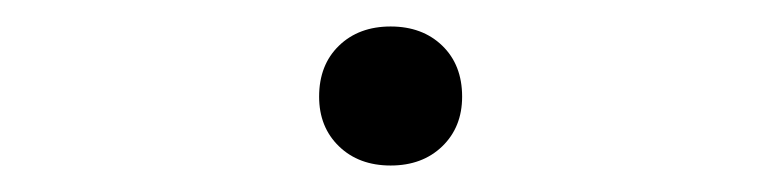

<svg xmlns="http://www.w3.org/2000/svg" viewBox="-20 -115 590 145"><path d="M275 10Q251 10 236 -4.5Q221 -19 221 -42Q221 -66 236 -80.5Q251 -95 275 -95Q299 -95 314 -80.5Q329 -66 329 -42Q329 -19 314 -4.5Q299 10 275 10Z"/></svg>

Font: M PLUS Code Latin SemiExpanded ExtraLight
Style: Regular
Weight: 250
Width: 6
Designer: Coji Morishita
Foundry: UNDERFOREST DESIGN
Version: Version 1.002; ttfautohint (v1.8.3)